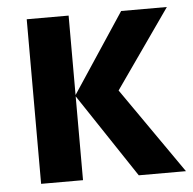

<svg xmlns="http://www.w3.org/2000/svg" viewBox="-44 -591 638 635"><g transform="rotate(-5 274.5 -273.0)"><path d="M380.9 -546.4H532.7L349.6 -285.2L548.3 0H391.6L206.5 -278.3V0H67.4V-546.4H206.5V-282.7Z"/></g></svg>

Font: Open Sans SemiCondensed
Style: Bold
Weight: 700
Width: 4
Designer: Monotype Design Team
Foundry: Monotype Imaging Inc.
Version: Version 3.003